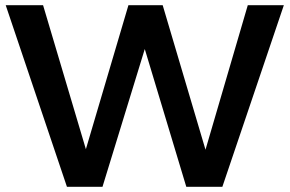

<svg xmlns="http://www.w3.org/2000/svg" viewBox="-20 -720 1116 740"><path d="M935 -700H1074L837 0H698L538 -531L375 0H238L2 -700H146L311 -145L475 -700H607L772 -143Z"/></svg>

Font: Montserrat Medium
Style: Regular
Weight: 500
Designer: Julieta Ulanovsky
Foundry: Julieta Ulanovsky
Version: Version 6.001